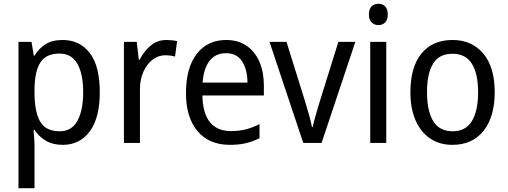

<svg xmlns="http://www.w3.org/2000/svg" viewBox="-20 -758 2692 1018"><path d="M312 -546Q403 -546 456 -477Q509 -408 509 -269Q509 -133 456 -61.5Q403 10 313 10Q259 10 222 -12.5Q185 -35 163 -69H158Q159 -51 161 -28Q163 -5 163 13V240H78V-536H147L159 -463H163Q186 -501 221.5 -523.5Q257 -546 312 -546ZM295 -474Q225 -474 194.5 -427.5Q164 -381 163 -286V-268Q163 -166 192.5 -114Q222 -62 297 -62Q360 -62 390.5 -117.5Q421 -173 421 -269Q421 -365 390.5 -419.5Q360 -474 295 -474Z M862 -546Q876 -546 891 -544.5Q906 -543 919 -540L908 -458Q884 -465 856 -465Q820 -465 789.5 -442Q759 -419 740.5 -378Q722 -337 722 -284V0H637V-536H705L716 -441H720Q743 -486 778.5 -516Q814 -546 862 -546Z M1179 -546Q1242 -546 1287 -515.5Q1332 -485 1355.5 -430.5Q1379 -376 1379 -306V-252H1053Q1057 -63 1205 -63Q1248 -63 1283 -72Q1318 -81 1356 -100V-25Q1319 -7 1282.5 1.5Q1246 10 1199 10Q1088 10 1027 -63Q966 -136 966 -264Q966 -398 1023 -472Q1080 -546 1179 -546ZM1178 -476Q1123 -476 1091.5 -436Q1060 -396 1054 -320H1292Q1292 -387 1264.5 -431.5Q1237 -476 1178 -476Z M1588 0 1409 -536H1499L1598 -219Q1608 -187 1618.5 -149Q1629 -111 1634 -84H1638Q1642 -105 1652.5 -142Q1663 -179 1673 -212L1774 -536H1864L1685 0Z M1987 -738Q2008 -738 2022 -724Q2036 -710 2036 -681Q2036 -653 2022 -639Q2008 -625 1987 -625Q1965 -625 1950.5 -639Q1936 -653 1936 -681Q1936 -710 1950 -724Q1964 -738 1987 -738ZM2028 -536V0H1943V-536Z M2603 -269Q2603 -139 2544 -64.5Q2485 10 2378 10Q2311 10 2261 -23.5Q2211 -57 2183.5 -119.5Q2156 -182 2156 -269Q2156 -402 2214.5 -474Q2273 -546 2380 -546Q2481 -546 2542 -474.5Q2603 -403 2603 -269ZM2244 -269Q2244 -171 2276.5 -116.5Q2309 -62 2380 -62Q2449 -62 2482 -116Q2515 -170 2515 -269Q2515 -367 2482 -420Q2449 -473 2379 -473Q2308 -473 2276 -420Q2244 -367 2244 -269Z"/></svg>

Font: Noto Sans Myanmar SemiCondensed
Style: Regular
Weight: 400
Width: 4
Designer: Monotype Design Team
Foundry: Monotype Imaging Inc.
Version: Version 2.107; ttfautohint (v1.8.4.7-5d5b)